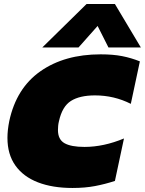

<svg xmlns="http://www.w3.org/2000/svg" viewBox="-20 -924 720 954"><path d="M190 -688 410 -904H551L680 -688H519L465 -795L370 -688ZM340 10Q241 10 168.5 -18Q96 -46 56.5 -101.5Q17 -157 17 -239Q17 -277 26 -322Q61 -486 181 -570Q301 -654 480 -654Q542 -654 587.5 -645Q633 -636 675 -619L630 -408Q547 -450 452 -450Q376 -450 332.5 -422.5Q289 -395 273 -322Q270 -310 269 -299Q268 -288 268 -278Q268 -231 300.5 -212.5Q333 -194 400 -194Q495 -194 596 -236L551 -25Q502 -9 452 0.5Q402 10 340 10Z"/></svg>

Font: Kanit Black
Style: Italic
Weight: 900
Italic angle: -12°
Designer: Katatrad Team
Foundry: CadsonDemak
Version: Version 2.000; ttfautohint (v1.8.3)